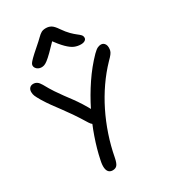

<svg xmlns="http://www.w3.org/2000/svg" viewBox="-235 -1089 1073 1215"><g transform="rotate(-30 302.0 -481.5)"><path d="M220 14.4Q203.2 14.4 192.6 4.2Q182 -6 179.8 -27.5Q177.6 -49 185 -81.8Q199.4 -152.4 226.9 -231.7Q254.4 -311 294 -390.7Q333.6 -470.4 383.8 -545Q434 -619.6 493.8 -680.6Q514.2 -700.8 527.2 -706.9Q540.2 -713 552.2 -713Q562.2 -713 569.7 -708.1Q577.2 -703.2 582 -694Q586.8 -684.8 586.8 -671.4Q586.8 -658.2 583.9 -648.2Q581 -638.2 572 -626.5Q563 -614.8 543.8 -595.8Q493 -543.2 449.5 -480.3Q406 -417.4 371.3 -347.4Q336.6 -277.4 311.2 -202Q285.8 -126.6 271.2 -48.8Q263.8 -11.4 252.5 1.5Q241.2 14.4 220 14.4ZM280.8 -295.6Q266.6 -295.6 256 -303.6Q245.4 -311.6 237.2 -325.2Q203.8 -380 177.9 -417.5Q152 -455 130.7 -483.4Q109.4 -511.8 89.4 -539.2Q69.4 -566.6 47.6 -602.4Q31.8 -629.6 26.1 -643.2Q20.4 -656.8 20.4 -672.6Q20.4 -690.4 30.2 -701Q40 -711.6 56.4 -711.6Q72.2 -711.6 84 -703.5Q95.8 -695.4 107.4 -675.4Q130 -634.2 149.7 -604.7Q169.4 -575.2 187.6 -550.6Q205.8 -526 224.9 -500.3Q244 -474.6 264.3 -442.6Q284.6 -410.6 308.4 -365.4Q312.8 -356 314.4 -344.1Q316 -332.2 313.2 -321.1Q310.4 -310 302.5 -302.8Q294.6 -295.6 280.8 -295.6ZM156.6 -775.4Q143.6 -775.4 133.2 -780.9Q122.8 -786.4 117 -795Q111.2 -803.6 111.2 -812.6Q111.2 -820.4 116.2 -828.6Q121.2 -836.8 138.2 -853.8Q155.2 -870.8 192.4 -903Q223 -929.4 239.3 -945.8Q255.6 -962.2 268.6 -969.6Q281.6 -977 301.8 -977Q324.6 -977 341.1 -966.5Q357.6 -956 377.2 -926.6Q400 -893.8 419.6 -874.3Q439.2 -854.8 453.9 -843.8Q468.6 -832.8 476.8 -824Q485 -815.2 485 -802.2Q485 -790.8 474.2 -783.6Q463.4 -776.4 444.8 -776.4Q420.8 -776.4 398.6 -785.5Q376.4 -794.6 349.2 -821.4Q322 -848.2 283.6 -900.8L311.8 -901.2Q269.4 -856.4 243.1 -830.6Q216.8 -804.8 201 -793Q185.2 -781.2 175.2 -778.3Q165.2 -775.4 156.6 -775.4Z"/></g></svg>

Font: Shantell Sans Light
Style: Regular
Weight: 300
Designer: Stephen Nixon, Anya Danilova, Shantell Martin
Foundry: Arrow Type
Version: Version 1.011;[c5ecc13dd]